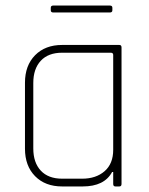

<svg xmlns="http://www.w3.org/2000/svg" viewBox="-20 -672 538 692"><path d="M376 -627H172Q163 -627 163 -635V-644Q163 -652 172 -652H376Q385 -652 385 -644V-635Q385 -627 376 -627ZM278 0H204Q143 0 106.5 -37Q70 -74 70 -136V-374Q70 -436 106.5 -473Q143 -510 204 -510H410Q418 -510 418 -501V-9Q418 0 410 0H396Q388 0 388 -9V-52H384Q356 0 278 0ZM388 -132V-474Q388 -482 379 -482H204Q154 -482 127 -453Q100 -424 100 -373V-137Q100 -86 127 -57Q154 -28 204 -28H276Q326 -28 357 -55Q388 -82 388 -132Z"/></svg>

Font: Rajdhani Light
Style: Regular
Weight: 300
Designer: Satya Rajpurohit, Jyotish Sonowal
Foundry: Indian Type Foundry
Version: Version 1.201;PS 1.0;hotconv 1.0.78;makeotf.lib2.5.61930; tt